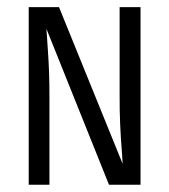

<svg xmlns="http://www.w3.org/2000/svg" viewBox="-20 -509 466 529"><path d="M107.9 -429.7Q107.9 -424.8 112.1 -367.9Q116.2 -311 116.2 -245.1V0H59.1V-489.3H142.6L317.9 -57.6L316.4 -83Q309.1 -170.4 309.6 -244.1V-489.3H367.2V0H280.3Z"/></svg>

Font: Amiri Typewriter
Style: Regular
Weight: 400
Monospace: yes
Designer: Khaled Hosny
Version: Version 1.1